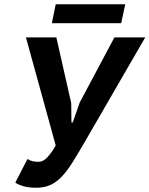

<svg xmlns="http://www.w3.org/2000/svg" viewBox="-20 -876 703 903"><path d="M315 -391 316 -300H322L355 -394L518 -700H663L383 -216Q350 -159 324 -117Q298 -75 272.5 -47.5Q247 -20 218 -6.5Q189 7 150 7Q89 7 52 -17L109 -128Q123 -120 135 -117.5Q147 -115 162 -115Q183 -115 203 -136.5Q223 -158 242 -192L102 -700H245ZM242 -856H569L550 -767H224Z"/></svg>

Font: PT Sans
Style: Bold Italic
Weight: 700
Italic angle: -12°
Designer: A.Korolkova, O.Umpeleva, V.Yefimov
Foundry: ParaType Ltd
Version: Version 2.003W OFL